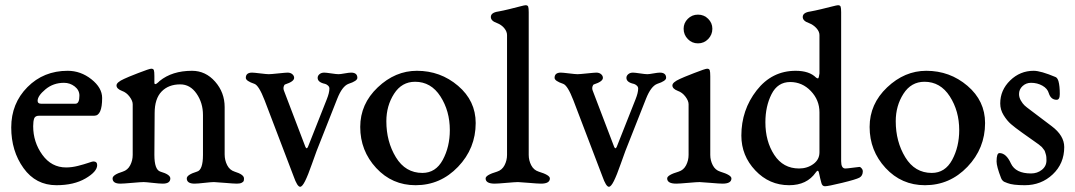

<svg xmlns="http://www.w3.org/2000/svg" viewBox="-20 -701 4115 735"><path d="M124 -315Q124 -304 137 -304H269Q284 -304 284 -335Q284 -356 266 -370Q248 -384 225 -384Q184 -384 154 -359Q124 -334 124 -315ZM371 -326Q371 -258 341 -258H130Q115 -258 111 -248Q107 -237 107 -218Q107 -157 142 -108.5Q177 -60 233 -60Q255 -60 278.5 -66Q302 -72 318 -77.5Q334 -83 337 -83Q352 -83 352 -69Q352 -44 307.5 -18Q263 8 196 8Q117 8 70 -57.5Q23 -123 23 -213Q23 -305 85 -367.5Q147 -430 239 -430Q289 -430 330 -397.5Q371 -365 371 -326Z M840 -110Q840 -88 849.5 -69Q859 -50 878 -44Q914 -33 914 -18Q914 -12 913 -8.5Q912 -5 905.5 -1.5Q899 2 887 2Q875 2 840.5 -1Q806 -4 799 -4Q789 -4 762.5 -1Q736 2 725 2Q695 2 695 -18Q695 -32 734 -44Q757 -50 757 -108V-261Q757 -307 732.5 -342.5Q708 -378 670 -378Q625 -378 598.5 -350.5Q572 -323 572 -268L571 -108Q571 -51 594 -44Q632 -33 632 -18Q632 2 603 2Q591 2 564 -1Q537 -4 530 -4Q520 -4 486 -1Q452 2 441 2Q411 2 411 -18Q411 -32 450 -44Q469 -50 478.5 -68.5Q488 -87 488 -108V-302Q488 -315 476 -331Q464 -347 447 -353Q426 -361 426 -374Q426 -386 455 -399Q467 -405 509.5 -421.5Q552 -438 559 -438Q567 -438 569 -432.5Q571 -427 571 -410V-385Q571 -372 587 -387Q590 -390 591 -391Q639 -430 715 -430Q767 -430 803.5 -388.5Q840 -347 840 -291Z M1224 -380Q1196 -386 1196 -403Q1196 -411 1203 -417Q1210 -423 1221 -423Q1228 -423 1248 -420Q1268 -417 1276 -417Q1283 -417 1299.5 -420Q1316 -423 1324 -423Q1348 -423 1348 -403Q1348 -391 1314 -380Q1290 -371 1271 -323L1192 -123Q1189 -116 1174 -73Q1159 -30 1148 -8Q1137 14 1129 14Q1118 14 1104 -26L993 -317Q971 -374 954 -380Q921 -391 921 -403Q921 -423 945 -423Q952 -423 976.5 -420Q1001 -417 1009 -417Q1017 -417 1045.5 -420Q1074 -423 1081 -423Q1092 -423 1099 -417Q1106 -411 1106 -403Q1106 -389 1072 -378Q1068 -377 1066 -369.5Q1064 -362 1067 -354L1149 -139Q1154 -128 1159 -139L1231 -321Q1241 -346 1241 -362Q1241 -369 1235 -374Q1229 -379 1224 -380Z M1459 -237Q1459 -159 1495.5 -99Q1532 -39 1597 -39Q1648 -39 1675 -89Q1702 -139 1702 -203Q1702 -276 1666 -332Q1630 -388 1569 -388Q1518 -388 1488.5 -342Q1459 -296 1459 -237ZM1576 -430Q1666 -430 1733.5 -372.5Q1801 -315 1801 -230Q1801 -133 1733.5 -62.5Q1666 8 1571 8Q1481 8 1420 -58Q1359 -124 1359 -215Q1359 -303 1426 -366.5Q1493 -430 1576 -430Z M1921 -567Q1921 -580 1910.5 -593Q1900 -606 1882 -613Q1859 -621 1859 -636Q1859 -653 1888 -657Q1905 -660 1929.5 -666Q1954 -672 1971 -676.5Q1988 -681 1992 -681Q2000 -681 2002 -675.5Q2004 -670 2004 -654V-108Q2004 -87 2013.5 -68.5Q2023 -50 2042 -44Q2085 -31 2085 -18Q2085 2 2051 2Q2039 2 2004.5 -1Q1970 -4 1963 -4Q1953 -4 1919 -1Q1885 2 1874 2Q1839 2 1839 -18Q1839 -31 1883 -44Q1902 -50 1911.5 -68.5Q1921 -87 1921 -108Z M2406 -380Q2378 -386 2378 -403Q2378 -411 2385 -417Q2392 -423 2403 -423Q2410 -423 2430 -420Q2450 -417 2458 -417Q2465 -417 2481.5 -420Q2498 -423 2506 -423Q2530 -423 2530 -403Q2530 -391 2496 -380Q2472 -371 2453 -323L2374 -123Q2371 -116 2356 -73Q2341 -30 2330 -8Q2319 14 2311 14Q2300 14 2286 -26L2175 -317Q2153 -374 2136 -380Q2103 -391 2103 -403Q2103 -423 2127 -423Q2134 -423 2158.5 -420Q2183 -417 2191 -417Q2199 -417 2227.5 -420Q2256 -423 2263 -423Q2274 -423 2281 -417Q2288 -411 2288 -403Q2288 -389 2254 -378Q2250 -377 2248 -369.5Q2246 -362 2249 -354L2331 -139Q2336 -128 2341 -139L2413 -321Q2423 -346 2423 -362Q2423 -369 2417 -374Q2411 -379 2406 -380Z M2707 -591Q2707 -568 2691 -551.5Q2675 -535 2652 -535Q2629 -535 2613 -551.5Q2597 -568 2597 -591Q2597 -613 2613 -629Q2629 -645 2652 -645Q2675 -645 2691 -629Q2707 -613 2707 -591ZM2616 -302Q2616 -315 2604 -331Q2592 -347 2575 -353Q2554 -361 2554 -374Q2554 -386 2583 -399Q2593 -404 2636.5 -421Q2680 -438 2687 -438Q2695 -438 2697 -432Q2699 -426 2699 -409V-108Q2699 -87 2708.5 -68.5Q2718 -50 2737 -44Q2780 -31 2780 -18Q2780 2 2746 2Q2734 2 2699.5 -1Q2665 -4 2658 -4Q2648 -4 2614 -1Q2580 2 2569 2Q2534 2 2534 -18Q2534 -31 2578 -44Q2597 -50 2606.5 -68.5Q2616 -87 2616 -108Z M2910 -233Q2910 -160 2944 -108Q2978 -56 3039 -56Q3070 -56 3093.5 -73Q3117 -90 3117 -118V-271Q3117 -318 3084 -352.5Q3051 -387 3005 -387Q2957 -387 2933.5 -340.5Q2910 -294 2910 -233ZM3188 -681Q3196 -681 3198 -675.5Q3200 -670 3200 -654V-84Q3200 -56 3216 -56Q3223 -56 3245 -59Q3267 -62 3270 -62Q3274 -62 3278.5 -56.5Q3283 -51 3283 -46Q3283 -28 3270 -21Q3257 -14 3203.5 -1Q3150 12 3138 12Q3127 12 3124 -2Q3120 -16 3115 -40Q3112 -54 3103 -41Q3069 8 3001 8Q2925 8 2871.5 -48.5Q2818 -105 2818 -182Q2818 -280 2876.5 -355Q2935 -430 3026 -430Q3078 -430 3104 -404Q3111 -399 3113 -402Q3115 -405 3117 -420V-567Q3117 -580 3105.5 -593Q3094 -606 3076 -613Q3053 -621 3053 -636Q3053 -653 3082 -657Q3099 -660 3124 -666Q3149 -672 3166.5 -676.5Q3184 -681 3188 -681Z M3409 -237Q3409 -159 3445.5 -99Q3482 -39 3547 -39Q3598 -39 3625 -89Q3652 -139 3652 -203Q3652 -276 3616 -332Q3580 -388 3519 -388Q3468 -388 3438.5 -342Q3409 -296 3409 -237ZM3526 -430Q3616 -430 3683.5 -372.5Q3751 -315 3751 -230Q3751 -133 3683.5 -62.5Q3616 8 3521 8Q3431 8 3370 -58Q3309 -124 3309 -215Q3309 -303 3376 -366.5Q3443 -430 3526 -430Z M3937 -430Q3964 -430 4021 -406Q4028 -403 4032 -390Q4037 -372 4037 -341Q4037 -319 4025 -319Q4003 -319 3995 -344Q3990 -362 3970.5 -373Q3951 -384 3927 -384Q3908 -384 3894.5 -371.5Q3881 -359 3881 -341Q3881 -328 3888 -316Q3895 -304 3902 -297.5Q3909 -291 3924 -280L4006 -218Q4054 -182 4054 -138Q4054 -75 4010 -33.5Q3966 8 3903 8Q3857 8 3837 0Q3827 -4 3824.5 -5Q3822 -6 3818 -10Q3814 -14 3812 -20Q3795 -64 3795 -83Q3795 -115 3806 -115Q3832 -115 3850 -75Q3868 -37 3927 -37Q3951 -37 3968.5 -51Q3986 -65 3986 -87Q3986 -94 3985.5 -100Q3985 -106 3983 -112Q3981 -118 3980 -121.5Q3979 -125 3975 -129.5Q3971 -134 3970 -136Q3969 -138 3963 -142.5Q3957 -147 3956.5 -148Q3956 -149 3948 -154L3941 -159L3893 -193Q3865 -213 3850 -226Q3835 -239 3822 -260Q3809 -281 3809 -305Q3809 -356 3847 -393Q3885 -430 3937 -430Z"/></svg>

Font: EB Garamond 08
Style: Regular
Weight: 400
Version: Version 0.016 ; ttfautohint (v1.5)